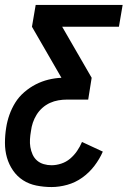

<svg xmlns="http://www.w3.org/2000/svg" viewBox="-25 -540 545 775"><path d="M183 215Q152 215 122 209Q92 203 68 187.5Q44 172 27.5 148Q11 124 3 96Q-5 68 -5 37Q-5 6 0 -25Q4 -51 13 -76.5Q22 -102 36.5 -125.5Q51 -149 73 -168Q95 -187 119.5 -199.5Q144 -212 170.5 -218.5Q197 -225 223 -226L104 -432L119 -520H470L455 -432H226L345 -226L331 -138H245Q228 -138 210.5 -135Q193 -132 176.5 -124.5Q160 -117 146 -104.5Q132 -92 122.5 -76.5Q113 -61 107.5 -44.5Q102 -28 100 -11Q97 6 96 22Q95 38 97.5 53.5Q100 69 106.5 83.5Q113 98 124.5 108Q136 118 151.5 122.5Q167 127 183 127Q202 127 222 120.5Q242 114 258 100.5Q274 87 286 69.5Q298 52 306 33L390 72Q377 102 356 129.5Q335 157 307 177Q279 197 246.5 206Q214 215 183 215Z"/></svg>

Font: Iosevka SS18 Semibold
Style: Italic
Weight: 600
Italic angle: -9°
Monospace: yes
Designer: Belleve Invis
Foundry: Belleve Invis
Version: Version 25.1.1; ttfautohint (v1.8.4)